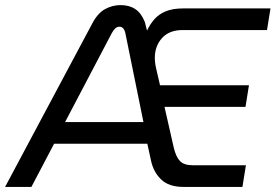

<svg xmlns="http://www.w3.org/2000/svg" viewBox="-58 -733 1081 753"><path d="M-38 0 303.6 -640.4Q325 -681.4 353.9 -697.2Q382.8 -713 414.8 -713Q449.6 -713 473.1 -697Q496.6 -681 510 -646.8L518.6 -612.8Q530.2 -638 547.7 -657.8Q565.2 -677.6 592.4 -688.8Q619.6 -700 661.2 -700H1002.8L989.2 -615.2H658.6Q606 -615.2 577.6 -583.9Q549.2 -552.6 549.2 -505.6Q549.2 -496.4 550.5 -485.9Q551.8 -475.4 554.4 -464.4L569.6 -398.6H918.4L904.8 -313.8H587.2L623.2 -155.2Q631.8 -118.2 647.7 -101.5Q663.6 -84.8 699.2 -84.8H906.4L892.8 0H660.8Q604.6 0 574.4 -28.8Q544.2 -57.6 534.6 -101.6L519.8 -169.4H154.2L65.2 0ZM197.2 -254.2H504.6L434 -601.2Q431.4 -614.2 425.7 -621.2Q420 -628.2 410.2 -628.2Q401 -628.2 393.7 -621.4Q386.4 -614.6 379.4 -601.2Z"/></svg>

Font: MuseoModerno Thin
Style: Italic
Weight: 100
Italic angle: -9°
Designer: Pablo Cosgaya, Héctor Gatti, Marcela Romero, and the Authors of The MuseoModerno Project.
Foundry: Omnibus-Type Team
Version: Version 1.003